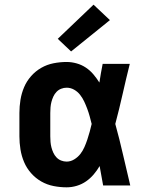

<svg xmlns="http://www.w3.org/2000/svg" viewBox="-20 -793 640 821"><path d="M265 8Q237 8 209 2.5Q181 -3 156.5 -17Q132 -31 113 -52.5Q94 -74 83 -100Q72 -126 67.5 -154Q63 -182 63 -210V-310Q63 -338 67.5 -366Q72 -394 83 -420Q94 -446 113 -467.5Q132 -489 156.5 -503Q181 -517 209 -522.5Q237 -528 265 -528Q286 -528 307.5 -522Q329 -516 347 -504Q365 -492 379 -475.5Q393 -459 405 -440Q408 -460 411.5 -480Q415 -500 419 -520H535Q519 -456 504.5 -391.5Q490 -327 473 -263Q491 -198 506 -132Q521 -66 537 0H421Q417 -21 413.5 -41.5Q410 -62 406 -83Q395 -64 380.5 -47Q366 -30 348 -17.5Q330 -5 308.5 1.5Q287 8 265 8ZM265 -102Q282 -102 297.5 -111.5Q313 -121 323.5 -134.5Q334 -148 341 -164Q348 -180 353.5 -196.5Q359 -213 363.5 -229.5Q368 -246 372 -263Q368 -279 363.5 -295.5Q359 -312 353 -328Q347 -344 340 -359Q333 -374 322.5 -387.5Q312 -401 297 -409.5Q282 -418 265 -418Q253 -418 241.5 -413.5Q230 -409 221.5 -400Q213 -391 208 -380Q203 -369 200 -357.5Q197 -346 196 -334Q195 -322 195 -310V-210Q195 -198 196 -186Q197 -174 200 -162.5Q203 -151 208 -140Q213 -129 221.5 -120Q230 -111 241.5 -106.5Q253 -102 265 -102ZM284 -573 227 -627 380 -773 450 -707Z"/></svg>

Font: Iosevka SS04 XBd Ex
Style: Regular
Weight: 800
Width: 7
Monospace: yes
Designer: Belleve Invis
Foundry: Belleve Invis
Version: Version 19.0.0; ttfautohint (v1.8.4)